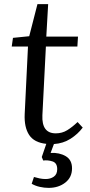

<svg xmlns="http://www.w3.org/2000/svg" viewBox="-20 -687 437 933"><path d="M216 226Q195 226 173 221Q151 216 134 206L145 173Q158 177 172.5 180Q187 183 202 183Q225 183 241.5 171.5Q258 160 258 135Q258 105 235.5 97.5Q213 90 190 93L183 76L205 12Q146 6 121.5 -31.5Q97 -69 100 -133L116 -461H37L43 -503L122 -511L162 -667H214L205 -509H359L356 -461H203L186 -127Q182 -39 251 -39Q282 -39 307 -54.5Q332 -70 357 -94L382 -67Q358 -35 322.5 -12.5Q287 10 242 13L226 56Q269 54 299.5 72Q330 90 330 131Q330 175 297 200.5Q264 226 216 226Z"/></svg>

Font: Literata 36pt
Style: Italic
Weight: 400
Italic angle: -2°
Designer: Latin by Veronika Burian and Jose Scaglione. Greek by Irene Vlachou. Cyrillic by Vera Evstafieva
Foundry: TypeTogether
Version: Version 3.002